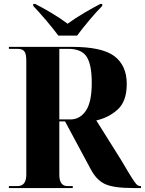

<svg xmlns="http://www.w3.org/2000/svg" viewBox="-20 -951 733 971"><path d="M25 0H348V-10H321Q280 -10 280 -68V-337H309L439 -95Q468 -40 511.5 -20Q555 0 654 0H693V-10H688Q681 -10 673 -16.5Q665 -23 647.5 -50.5Q630 -78 593 -141L467 -342Q530 -356 575.5 -397.5Q621 -439 621 -527Q621 -619 559 -666.5Q497 -714 344 -714H25V-704H69Q93 -704 103 -691.5Q113 -679 113 -645V-68Q113 -10 69 -10H25ZM280 -347V-704H325Q392 -704 418 -664.5Q444 -625 444 -532Q444 -434 414 -390.5Q384 -347 336 -347ZM275 -771H370Q395 -805 431.5 -848.5Q468 -892 497 -921V-931H487Q454 -914 407 -886.5Q360 -859 322 -831Q285 -859 238.5 -886.5Q192 -914 158 -931H148V-921Q176 -892 213 -848.5Q250 -805 275 -771Z"/></svg>

Font: Noto Serif Display SemiCondensed Extra
Style: Regular
Weight: 800
Width: 4
Designer: Monotype Design Team
Foundry: Monotype Imaging Inc.
Version: Version 1.900